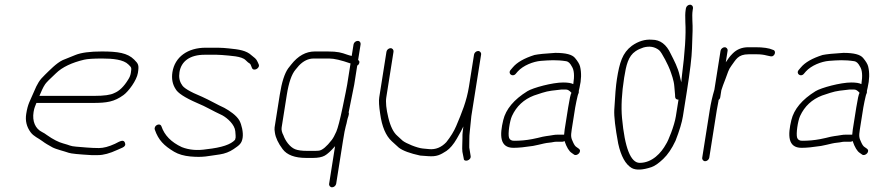

<svg xmlns="http://www.w3.org/2000/svg" viewBox="-20 -684 3756 817"><path d="M147.7 -276C155.7 -294 162 -310.8 172.2 -325.8C177.1 -333 192.4 -348.4 217.9 -372C244.7 -398.4 286.2 -417.8 338.1 -430C352.2 -433.3 377.7 -435 414.5 -435C460.5 -435 505.7 -430.6 526.5 -409.5C539.2 -396.5 540.6 -397.7 536.8 -374C535.3 -364 531.4 -354.3 525.2 -345C507.2 -315.5 487.5 -296.5 466.2 -288C450.9 -280 423.7 -276 379.7 -276ZM135 -246H375C434.7 -246 466.1 -250.8 505.8 -279.7C526.8 -295 561.7 -341.8 566.8 -373.7C572.1 -407.2 569.2 -412.1 550.8 -430.5C522.7 -458.5 482.1 -465 413.2 -465C362.9 -465 325.5 -460 301 -450.1C282.7 -442.7 264.6 -435.4 246.8 -428.2C219.6 -415.3 191.5 -385.2 171.5 -366C148.2 -343.7 139.3 -329.4 123.5 -291.5C107.1 -252.3 98.6 -243.6 91.5 -199C87 -170.4 93.2 -144.5 110.1 -121.5C123.5 -103.2 143.6 -96.2 160.2 -83.5C173.4 -73.4 186.5 -66.4 203 -57.1C218.8 -48.6 254.2 -40.4 272.5 -33.8C282.1 -30.3 314.1 -27.1 368.6 -24H397.4C420.1 -24 447.2 -31.3 478.9 -46L501.5 -56C511.8 -60.8 515.2 -67.6 511.7 -76.5C505.9 -91.4 492.8 -84.5 469 -72C443.1 -60 420.4 -54 400.9 -54C365.3 -54 331 -57.9 303.5 -60C277.4 -62 277.9 -66.1 248.2 -73.9C230.6 -78.5 206.4 -90.3 179.3 -109.5C172.8 -114.5 166.1 -118.7 159.3 -122C129.9 -136.4 116.6 -168.2 122.9 -207.5C125.9 -226.7 130.5 -233.5 135 -246Z M713.7 -377C709.4 -349.4 713.9 -325.4 727.3 -305C735.8 -289.2 764.3 -269.2 820.4 -245C857.3 -229.9 883.1 -213.1 926.1 -193.3C947.6 -181.5 978.6 -154.2 981.2 -125.6C982.6 -110.5 983.1 -101.5 982.6 -98.5C982.1 -95.5 981.3 -92.3 980.1 -89C962.3 -69.4 924.5 -56.1 859 -49C820 -42.7 784.9 -45.7 753.6 -58C708.4 -79 680 -108.3 667.1 -146C661 -163.8 632.7 -150.1 638.9 -132C654 -87.9 677.9 -64.1 721 -38.3C739.5 -27.3 763.6 -20.6 789.8 -18.2C846 -13.1 864.6 -20.2 915.2 -26.9C937 -30.2 956.6 -37.7 973.8 -49.4C998.1 -66 1008.5 -72.9 1012.4 -97.5C1016.1 -120.8 1008 -153.9 999 -170.6C987 -192.7 956.5 -213.1 934.6 -225C906.7 -237.5 870.8 -258.4 840.3 -272C785.2 -294.5 759.5 -311.5 754.2 -323C743.8 -337.5 740.3 -355.5 743.7 -377C751.2 -424 788.9 -451 850.6 -451H902.2C909.4 -451 916.6 -450.7 923.7 -450C961.1 -446.5 1008.1 -445.4 1025.2 -428C1032.4 -420.7 1038.5 -415.7 1043.4 -413C1045.2 -411.7 1046.8 -409 1048.1 -405L1051.7 -396C1058 -377.6 1088 -393.9 1080.9 -410L1076.5 -420C1070.1 -435.2 1062.1 -438.5 1051 -448C1028.1 -469.5 997.1 -473.7 953.9 -478L931.4 -480C923.9 -480.7 915.8 -481 907 -481H855.4C778.4 -481 723.9 -441.5 713.7 -377Z M1502.3 -510C1493.9 -510 1485.7 -503.2 1484.4 -495L1476.6 -446C1470.2 -447.3 1463.6 -449.2 1457 -451.5C1432.5 -460.1 1418 -465 1373.6 -465H1319.6C1281.6 -465 1248 -446.3 1218.8 -409L1206.2 -393C1190.8 -371.4 1178.9 -334.1 1170.5 -281L1148.5 -142C1147.6 -136.7 1148.1 -129 1149.8 -119C1153 -97.6 1164 -74.4 1182.6 -49.5C1201.2 -24.5 1234.7 -12 1282.9 -12H1311.9C1333.2 -12 1349.8 -15.2 1361.5 -21.6C1373.2 -28.1 1388 -41.5 1405.8 -62L1380.5 98C1379.2 105.9 1385.2 113 1393.1 113C1401 113 1409.2 105.9 1410.5 98L1439.3 -84C1444.4 -116 1448.3 -136.7 1451.1 -146C1453.9 -155.3 1455.9 -163.8 1457.2 -171.5C1459.1 -183.5 1467.5 -197.2 1463.6 -206L1487.3 -324L1500.1 -405C1501.7 -406.3 1503.2 -407.3 1504.6 -408C1511.3 -416.7 1511.1 -423.7 1503.9 -429L1514.4 -495C1515.7 -503.2 1510.6 -510 1502.3 -510ZM1471.6 -414 1457.3 -324C1455.5 -312.7 1449 -280.4 1437.9 -227.2C1426.7 -174 1417.8 -139.5 1411.1 -123.9C1404.3 -108.3 1397.8 -96.4 1391.5 -88.2C1370 -60.4 1352.1 -45.3 1337.8 -43C1332.4 -42.3 1325.3 -42 1316.7 -42H1287.7C1264.8 -42 1247.5 -44.3 1235.8 -49C1213 -58.1 1193.7 -85.9 1186.1 -108C1179.4 -120.4 1176.9 -131.7 1178.5 -142L1200.5 -281C1208.7 -332.7 1221 -368.2 1237.3 -387.4C1243.9 -395.1 1248.8 -401 1252.1 -405C1271.3 -425 1292.2 -435 1314.9 -435H1380.9C1401.6 -435 1431.8 -428 1471.6 -414Z M2014.5 -467C2006.6 -467 1998.4 -459.9 1997.2 -452L1975.6 -316C1965.6 -253 1945.1 -204.4 1921.2 -147.7C1911.8 -125.5 1897.8 -102.6 1879.1 -79C1858 -56.7 1833.3 -46.8 1806 -49.5C1795.8 -50.5 1786.9 -51.3 1779.4 -52C1755.3 -54.1 1706.7 -74.1 1692.8 -85.8C1682.9 -94.6 1676.1 -101.3 1670.8 -106C1654.4 -120 1641.6 -145.6 1632.5 -183C1623.4 -220.4 1620.5 -249.4 1623.8 -270L1654.5 -464C1655.7 -471.9 1649.8 -479 1641.9 -479C1633.9 -479 1625.7 -471.9 1624.5 -464L1593.8 -270C1591.4 -255.3 1592.7 -232 1597.7 -200C1605.1 -145.4 1621.6 -106.4 1647.1 -83C1653 -77.7 1663 -68.5 1677.4 -55.5C1694.5 -42.5 1724.9 -31.3 1768.1 -22C1777.6 -21.3 1788.9 -20.5 1801.9 -19.5C1838.7 -16.7 1853.6 -25.1 1879.7 -41.7C1895 -52.2 1909.7 -69.5 1923.7 -93.7C1937.7 -117.8 1947.1 -135.3 1951.7 -146C1950.8 -140.1 1949.6 -126.3 1948.6 -120C1947.9 -116 1947.7 -107.6 1947.8 -94.9C1948 -72.7 1945.5 -56.5 1947.6 -38L1953.2 -10C1953.3 8.4 1986 -1.4 1982.7 -20L1978.2 -48C1976.9 -52.7 1976.4 -58.2 1976.8 -64.5C1977.4 -76.6 1976.4 -106.1 1978.6 -120L1985.7 -190L2027.2 -452C2028.4 -459.9 2022.5 -467 2014.5 -467Z M2164.7 -55C2186.7 -55 2212.8 -57.7 2247.8 -63L2271.4 -68C2288.3 -71.7 2300.2 -75.5 2317.8 -77C2332.1 -78.2 2337.3 -81 2348.6 -81H2373.6C2376.3 -81 2379.1 -82 2382.1 -84C2391.2 -57.2 2401.5 -40.2 2413 -33L2422.9 -26C2435.5 -17.6 2459.4 -40.5 2442 -52L2432.1 -59C2427.9 -61.7 2423.5 -67.8 2419.1 -77.5C2410 -97 2408.1 -102.8 2412.8 -133L2427.7 -227C2430.1 -241.9 2435.2 -264 2438.1 -276.5C2440.2 -286.1 2444.4 -288 2442.8 -297C2444.2 -301.7 2445.3 -306.3 2446 -311C2453.9 -344.5 2454.7 -374.5 2448.3 -401C2445.9 -411 2438.6 -423.2 2426.6 -437.5C2414.5 -451.8 2388.5 -459 2342.9 -459C2300.5 -456.5 2271.1 -453.5 2254.2 -450C2210.3 -436.1 2179.5 -418.4 2161.8 -397L2153.3 -387C2138.7 -371 2161.4 -354 2174.6 -370L2183.2 -380C2206.2 -405.4 2248.8 -422.3 2281.7 -425C2318 -427.6 2346.7 -430.1 2389.7 -423.5C2398.6 -421.9 2406.5 -414.4 2413.3 -401C2423 -386.6 2425.1 -361.6 2419.4 -326C2410.8 -330.7 2396.4 -333 2376 -333C2331.1 -333 2248.2 -310.8 2224.1 -295.9C2166.9 -260.4 2132.6 -219.5 2121.4 -173C2106.1 -109.9 2105.4 -55 2164.7 -55ZM2397.7 -227 2382.8 -133C2381.6 -125 2380.8 -117.7 2380.4 -111H2354.6C2346.4 -111 2340.1 -110.5 2334.9 -109.5C2309 -104.7 2301.8 -106.1 2267.6 -97L2244 -92C2217.8 -87.1 2194.3 -85 2167.4 -85C2156.1 -85 2149 -89.3 2146 -98C2140.6 -113.8 2148.8 -169.3 2158.6 -190.5C2177.8 -232 2208.9 -261 2251.9 -277.5C2261 -280.5 2272.7 -284.3 2286.8 -289C2314.4 -298.1 2338.8 -299.5 2368.6 -303H2388.8C2396.1 -303 2403.7 -298.3 2411.6 -289C2408 -283.7 2403.4 -263 2397.7 -227Z M2916.2 -664C2908.2 -664 2900 -656.9 2898.8 -649L2897.4 -640C2895.7 -629.3 2895.3 -612.3 2896.3 -589C2899.5 -537.9 2894.6 -461.6 2881.5 -360C2880.1 -348.7 2879.2 -340 2878.9 -334C2877.6 -338.7 2875.4 -348.2 2872.1 -362.8C2864.5 -396.7 2848.9 -425.8 2834.1 -455C2815.8 -495 2789.3 -515 2754.6 -515C2725.1 -517.5 2696.4 -508.8 2668.5 -489C2628.5 -458.9 2616.2 -417.7 2605.1 -347.6C2600.8 -320.6 2597.1 -277.2 2593.9 -217.1C2592.4 -188.5 2598 -140.5 2610.6 -73C2622.4 -19.3 2641.6 15.4 2668.1 31C2686.5 41 2714.6 39.7 2752.3 27.1C2766 22.5 2782.6 10.9 2802.1 -7.6C2821.6 -26.1 2839 -51.9 2854.5 -85C2871.3 -128.3 2881.8 -163 2885.9 -189L2902.4 -293C2916.2 -380.3 2923.6 -441.7 2924.5 -477C2925.5 -512.3 2926.3 -537.7 2927.1 -553C2928.4 -578.9 2923.3 -614.1 2927.4 -640L2928.8 -649C2930 -656.9 2924.1 -664 2916.2 -664ZM2867.2 -260 2855.9 -189C2849.6 -148.9 2823.3 -83.9 2814.2 -71C2794 -33.7 2755.4 9 2702.1 9C2663.6 9 2638.5 -54.7 2626.8 -182C2622.4 -230 2625.5 -287.1 2635.9 -353.2C2644.6 -407.7 2653.2 -444.9 2684.3 -466C2698.1 -475.4 2704.4 -476.4 2718.3 -482C2743.9 -489 2765.9 -485.2 2784.4 -470.7C2796.3 -461.5 2825.9 -401.2 2831.1 -386C2837.3 -368.1 2847.6 -342.3 2849.4 -316.2C2850.5 -299.4 2851.6 -287.7 2852.5 -281L2852.9 -271C2853.8 -263.7 2858.5 -260 2867.2 -260Z M3046.1 -468 3019.8 -302C3011.4 -274 3004.9 -245.3 3000.2 -216L2968.1 -13C2966.8 -5.1 2972.8 2 2980.7 2C2988.6 2 2996.8 -5.1 2998.1 -13L3030.2 -216C3032.2 -228.7 3034.5 -240.7 3036.9 -252L3038 -259C3041.8 -261.7 3044 -265.3 3044.8 -270L3049.5 -300C3053 -311.7 3059 -328 3067.3 -349C3076.9 -373.3 3079.2 -387.2 3092 -404C3111.7 -430 3119.4 -453 3165.7 -453H3200.2C3215.8 -453 3230.1 -451.3 3242.9 -447.8C3255.7 -444.3 3263.9 -443.3 3267.5 -445C3280.2 -450.9 3281.5 -469.8 3268.8 -472C3252.8 -479.3 3227.8 -483 3193.7 -483H3164.5C3137.7 -483 3115.4 -474.2 3097.8 -456.5C3082.7 -441.4 3079.5 -434.7 3068.4 -419L3076.1 -468C3077.4 -475.9 3071.4 -483 3063.5 -483C3055.6 -483 3047.4 -475.9 3046.1 -468Z M3390.7 -55C3412.7 -55 3438.8 -57.7 3473.8 -63L3497.4 -68C3514.3 -71.7 3526.2 -75.5 3543.8 -77C3558.1 -78.2 3563.3 -81 3574.6 -81H3599.6C3602.3 -81 3605.1 -82 3608.1 -84C3617.2 -57.2 3627.5 -40.2 3639 -33L3648.9 -26C3661.5 -17.6 3685.4 -40.5 3668 -52L3658.1 -59C3653.9 -61.7 3649.5 -67.8 3645.1 -77.5C3636 -97 3634.1 -102.8 3638.8 -133L3653.7 -227C3656.1 -241.9 3661.2 -264 3664.1 -276.5C3666.2 -286.1 3670.4 -288 3668.8 -297C3670.2 -301.7 3671.3 -306.3 3672 -311C3679.9 -344.5 3680.7 -374.5 3674.3 -401C3671.9 -411 3664.6 -423.2 3652.6 -437.5C3640.5 -451.8 3614.5 -459 3568.9 -459C3526.5 -456.5 3497.1 -453.5 3480.2 -450C3436.3 -436.1 3405.5 -418.4 3387.8 -397L3379.3 -387C3364.7 -371 3387.4 -354 3400.6 -370L3409.2 -380C3432.2 -405.4 3474.8 -422.3 3507.7 -425C3544 -427.6 3572.7 -430.1 3615.7 -423.5C3624.6 -421.9 3632.5 -414.4 3639.3 -401C3649 -386.6 3651.1 -361.6 3645.4 -326C3636.8 -330.7 3622.4 -333 3602 -333C3557.1 -333 3474.2 -310.8 3450.1 -295.9C3392.9 -260.4 3358.6 -219.5 3347.4 -173C3332.1 -109.9 3331.4 -55 3390.7 -55ZM3623.7 -227 3608.8 -133C3607.6 -125 3606.8 -117.7 3606.4 -111H3580.6C3572.4 -111 3566.1 -110.5 3560.9 -109.5C3535 -104.7 3527.8 -106.1 3493.6 -97L3470 -92C3443.8 -87.1 3420.3 -85 3393.4 -85C3382.1 -85 3375 -89.3 3372 -98C3366.6 -113.8 3374.8 -169.3 3384.6 -190.5C3403.8 -232 3434.9 -261 3477.9 -277.5C3487 -280.5 3498.7 -284.3 3512.8 -289C3540.4 -298.1 3564.8 -299.5 3594.6 -303H3614.8C3622.1 -303 3629.7 -298.3 3637.6 -289C3634 -283.7 3629.4 -263 3623.7 -227Z"/></svg>

Font: MewTooHand
Style: WideIta
Weight: 400
Designer: Mew Too, Robert Jablonski
Version: Version 0.77